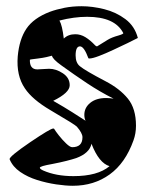

<svg xmlns="http://www.w3.org/2000/svg" viewBox="-20 -587 481 617"><path d="M214 10Q191 10 160.5 5.5Q130 1 99.5 -8.5Q69 -18 45 -34.5Q21 -51 11 -75Q8 -83 77 -130Q142 -174 151 -174Q153 -174 154 -173Q158 -166 169 -152Q180 -138 192.5 -126Q205 -114 212 -114Q245 -114 245 -146Q245 -159 227 -180Q222 -186 142 -233Q84 -267 60 -303Q32 -344 37 -406Q42 -461 65 -495Q88 -529 140 -549Q162 -557 187.5 -562Q213 -567 242 -567Q277 -567 315 -557.5Q353 -548 383 -525.5Q413 -503 423 -465Q412 -459 390 -448.5Q368 -438 343.5 -426.5Q319 -415 298 -407Q277 -399 267 -399Q265 -399 264 -400Q250 -438 237 -438Q223 -438 223 -409Q223 -385 237 -374Q254 -360 319 -326Q365 -302 391 -270Q417 -238 417 -183Q417 -158 409 -136Q383 -63 332.5 -26.5Q282 10 214 10ZM292 -438Q292 -438 326 -459Q339 -467 361 -473Q378 -478 376 -481Q349 -533 260 -533Q218 -533 171 -521Q180 -506 185 -463Q199 -477 222 -477Q239 -477 254.5 -467.5Q270 -458 286 -441Q289 -438 292 -438ZM255 -199Q251 -207 251 -218Q251 -241 270 -256.5Q289 -272 321 -272Q327 -272 333 -271.5Q339 -271 345 -270Q301 -292 259 -320Q217 -348 177 -377Q149 -397 147 -408Q140 -406 129 -403.5Q118 -401 102 -399Q76 -396 76 -395Q75 -364 100 -364Q105 -364 118 -365Q131 -366 138 -366Q160 -366 182 -351.5Q204 -337 204 -313Q204 -289 151 -263Q186 -243 212 -226.5Q238 -210 255 -199ZM216 -21Q294 -21 332 -53Q298 -63 274 -125Q268 -95 225 -79Q213 -75 193.5 -70Q174 -65 148 -60Q108 -53 108 -48Q108 -44 119 -39Q160 -21 216 -21Z"/></svg>

Font: Moo Lah Lah
Style: Regular
Weight: 400
Designer: Robert E. Leuschke
Foundry: Robert E. Leuschke
Version: Version 1.010; ttfautohint (v1.8.3)